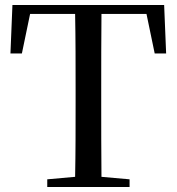

<svg xmlns="http://www.w3.org/2000/svg" viewBox="-20 -752 710 772"><path d="M22 -537H68L101 -696H282C284 -595 284 -494 284 -392V-339C284 -239 284 -139 282 -41L170 -31V0H501V-31L388 -41C387 -140 387 -240 387 -340V-392C387 -494 387 -596 388 -696H569L602 -537H648L640 -732H30Z"/></svg>

Font: Noto Serif TC Medium
Style: Regular
Weight: 500
Designer: Ryoko NISHIZUKA 西塚涼子 (kana & ideographs); Frank Grießhammer (Latin, Greek & Cyrillic); Wenlong ZHANG 张文龙 (bopomofo); San
Foundry: Adobe
Version: Version 2.001;hotconv 1.1.0;makeotfexe 2.6.0